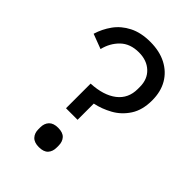

<svg xmlns="http://www.w3.org/2000/svg" viewBox="-214 -801 904 904"><g transform="rotate(45 238.5 -349.0)"><path d="M256 -208H179V-372Q261 -376 307.5 -412Q354 -448 354 -511V-525Q354 -576 321.5 -606.5Q289 -637 236 -637Q178 -637 143.5 -603.5Q109 -570 97 -520L23 -548Q36 -591 62.5 -628Q89 -665 133 -687.5Q177 -710 239 -710Q301 -710 346 -686.5Q391 -663 415.5 -621Q440 -579 440 -521Q440 -457 412.5 -414.5Q385 -372 342.5 -348.5Q300 -325 256 -316ZM218 12Q187 12 172 -4Q157 -20 157 -46V-59Q157 -85 172 -101Q187 -117 218 -117Q250 -117 264.5 -101Q279 -85 279 -59V-46Q279 -20 264.5 -4Q250 12 218 12Z"/></g></svg>

Font: IBM Plex Sans
Style: Regular
Weight: 400
Designer: Mike Abbink, Paul van der Laan, Pieter van Rosmalen
Foundry: Bold Monday
Version: Version 3.201